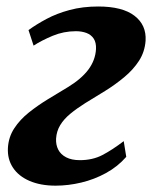

<svg xmlns="http://www.w3.org/2000/svg" viewBox="-20 -576 483 606"><path d="M155.5 10Q108 10 73.2 -5Q38.5 -20 20.8 -47Q3 -74 5 -109.5Q7 -143.5 25 -171Q43 -198.5 71.2 -221Q99.5 -243.5 131.5 -263Q163.5 -282.5 193.5 -300.5Q236.5 -326.5 258.8 -356.2Q281 -386 283 -421Q284 -441.5 275.8 -454Q267.5 -466.5 252.8 -472Q238 -477.5 219.5 -477.5Q181 -477.5 146.2 -463Q111.5 -448.5 86 -432L70 -481Q94.5 -499 126.8 -516.2Q159 -533.5 200 -544.5Q241 -555.5 290 -555.5Q366.5 -555.5 404.5 -526.2Q442.5 -497 439.5 -447.5Q437 -412.5 418.8 -384.2Q400.5 -356 372.2 -332.5Q344 -309 311.8 -289Q279.5 -269 249 -250.5Q222 -233.5 201.8 -216.8Q181.5 -200 170 -181Q158.5 -162 157 -138.5Q156 -119 163.8 -103.8Q171.5 -88.5 188.8 -79.5Q206 -70.5 232 -70.5Q272.5 -70.5 303.5 -86.8Q334.5 -103 370.5 -130.5L378.5 -81Q351.5 -50 314.5 -29.8Q277.5 -9.5 236.5 0.2Q195.5 10 155.5 10Z"/></svg>

Font: Merriweather 48pt ExtraBold
Style: Italic
Weight: 800
Italic angle: -7.8°
Version: Version 2.101